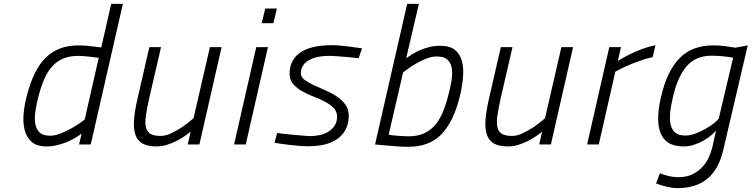

<svg xmlns="http://www.w3.org/2000/svg" viewBox="-20 -742 3860 986"><path d="M384 -509Q400 -509 418.5 -507.5Q437 -506 453.5 -504Q470 -502 482.5 -500.5Q495 -499 500 -498L551 -722H611L446 0H386L399 -56Q385 -45 365.5 -33.5Q346 -22 323 -12.5Q300 -3 273.5 3.5Q247 10 218 10Q169 10 142.5 -13.5Q116 -37 106.5 -75Q97 -113 101.5 -161Q106 -209 120 -259Q136 -319 159 -366Q182 -413 213.5 -444.5Q245 -476 287 -492.5Q329 -509 384 -509ZM237 -45Q262 -45 291 -56.5Q320 -68 346 -82.5Q372 -97 391 -110.5Q410 -124 415 -128L487 -445Q467 -447 448 -450Q431 -452 413 -453.5Q395 -455 381 -455Q337 -455 305 -441.5Q273 -428 249 -402Q225 -376 208.5 -338.5Q192 -301 179 -253Q169 -216 163 -179Q157 -142 160.5 -112Q164 -82 181.5 -63.5Q199 -45 237 -45Z M1118 -500 1004 0H944L959 -66Q946 -55 927 -42Q908 -29 885 -17.5Q862 -6 836.5 2Q811 10 785 10Q741 10 714.5 -3.5Q688 -17 676.5 -47Q665 -77 668 -124Q671 -171 687 -239L747 -500H807L747 -241Q735 -187 729.5 -149.5Q724 -112 729.5 -88.5Q735 -65 753 -54.5Q771 -44 805 -44Q831 -44 860 -58Q889 -72 915 -89Q945 -109 974 -135L1058 -500Z M1296 -500H1356L1242 0H1182ZM1342 -698H1402L1384 -623H1324Z M1822 -443Q1793 -446 1765 -449Q1741 -451 1714 -453Q1687 -455 1665 -455Q1636 -455 1611 -449.5Q1586 -444 1566.5 -433Q1547 -422 1536 -405Q1525 -388 1525 -366Q1525 -347 1543 -333Q1561 -319 1588.5 -306Q1616 -293 1648 -279.5Q1680 -266 1707.5 -248Q1735 -230 1753 -206Q1771 -182 1771 -148Q1771 -116 1760 -88Q1749 -60 1724.5 -38Q1700 -16 1660 -3.5Q1620 9 1562 9Q1542 9 1516 7Q1490 5 1465 2Q1440 -1 1419.5 -4Q1399 -7 1390 -9L1403 -59Q1414 -57 1438.5 -54.5Q1463 -52 1490 -49.5Q1517 -47 1540.5 -45Q1564 -43 1574 -43Q1596 -43 1620.5 -48Q1645 -53 1665 -65Q1685 -77 1698 -96Q1711 -115 1711 -144Q1711 -170 1693 -188Q1675 -206 1648 -220Q1621 -234 1589 -246.5Q1557 -259 1530 -274.5Q1503 -290 1485 -311Q1467 -332 1467 -364Q1467 -433 1521 -471.5Q1575 -510 1687 -510Q1705 -510 1726 -508Q1747 -506 1768 -503.5Q1789 -501 1808 -498Q1827 -495 1839 -494Z M2071 -722H2131L2066 -443Q2080 -453 2098.5 -464.5Q2117 -476 2139.5 -485.5Q2162 -495 2187.5 -501Q2213 -507 2241 -507Q2290 -507 2316.5 -485.5Q2343 -464 2352.5 -427.5Q2362 -391 2357.5 -342Q2353 -293 2339 -238Q2308 -116 2246.5 -52Q2185 12 2075 12Q2046 12 2004.5 8.5Q1963 5 1906 0ZM2222 -452Q2197 -452 2169.5 -441Q2142 -430 2117.5 -416Q2093 -402 2074.5 -388.5Q2056 -375 2050 -370L1976 -50Q1981 -49 1993 -47.5Q2005 -46 2020 -45Q2035 -44 2050.5 -43Q2066 -42 2078 -42Q2121 -42 2153.5 -55.5Q2186 -69 2210 -95Q2234 -121 2250.5 -158.5Q2267 -196 2280 -244Q2290 -281 2297 -318Q2304 -355 2301 -385Q2298 -415 2280 -433.5Q2262 -452 2222 -452Z M2923 -500 2809 0H2749L2764 -66Q2751 -55 2732 -42Q2713 -29 2690 -17.5Q2667 -6 2641.5 2Q2616 10 2590 10Q2546 10 2519.5 -3.5Q2493 -17 2481.5 -47Q2470 -77 2473 -124Q2476 -171 2492 -239L2552 -500H2612L2552 -241Q2540 -187 2534.5 -149.5Q2529 -112 2534.5 -88.5Q2540 -65 2558 -54.5Q2576 -44 2610 -44Q2636 -44 2665 -58Q2694 -72 2720 -89Q2750 -109 2779 -135L2863 -500Z M3109 -500H3169L3153 -429Q3180 -446 3212 -462Q3239 -476 3273.5 -489Q3308 -502 3346 -510L3332 -449Q3297 -441 3262.5 -428.5Q3228 -416 3201 -404Q3169 -390 3140 -374L3055 0H2995Z M3499 -46Q3524 -46 3552 -56.5Q3580 -67 3604.5 -81Q3629 -95 3647.5 -110Q3666 -125 3671 -133L3745 -446Q3738 -447 3725.5 -449Q3713 -451 3698 -452.5Q3683 -454 3666.5 -455Q3650 -456 3635 -456Q3552 -456 3505.5 -401Q3459 -346 3436 -244Q3425 -199 3421.5 -162.5Q3418 -126 3424.5 -100Q3431 -74 3449 -60Q3467 -46 3499 -46ZM3369 148Q3389 156 3413.5 162Q3438 168 3463 168Q3505 168 3535 153.5Q3565 139 3586 116.5Q3607 94 3619.5 67Q3632 40 3638 14L3657 -71Q3648 -60 3631 -46Q3614 -32 3592 -19.5Q3570 -7 3544 1.5Q3518 10 3491 10Q3443 10 3414 -8Q3385 -26 3372 -59.5Q3359 -93 3360 -140Q3361 -187 3375 -246Q3405 -376 3469 -442.5Q3533 -509 3644 -509Q3678 -509 3711 -504Q3744 -499 3757 -497L3820 -509L3694 29Q3649 224 3461 224Q3434 224 3404.5 217Q3375 210 3349 200Z"/></svg>

Font: Panefresco 250wt
Style: Italic
Weight: 300
Version: Version 1.000